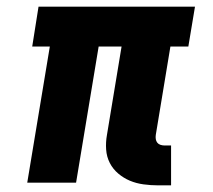

<svg xmlns="http://www.w3.org/2000/svg" viewBox="-20 -550 640 578"><path d="M456 8Q434 8 412 5Q390 2 371 -6Q352 -14 336 -27.5Q320 -41 310.5 -59.5Q301 -78 299.5 -100Q298 -122 302 -144L346 -410H277L209 0H62L130 -410H77L96 -530H567L547 -410H493L449 -144Q448 -137 449 -131Q450 -125 453.5 -120.5Q457 -116 463 -114Q469 -112 476 -112H495V8Z"/></svg>

Font: Iosevka Curly Slab HvExObl
Style: Regular
Weight: 900
Width: 7
Italic angle: -9°
Monospace: yes
Designer: Belleve Invis
Foundry: Belleve Invis
Version: Version 11.1.0; ttfautohint (v1.8.3)